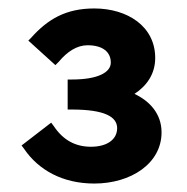

<svg xmlns="http://www.w3.org/2000/svg" viewBox="-20 -862 442 454"><path d="M47 -766 111 -708 119 -716C139 -740 162 -755 187 -755C223 -755 242 -739 242 -714C242 -691 212 -674 150 -674H140V-603H150C227 -603 257 -586 257 -559C257 -532 233 -515 195 -515C158 -515 129 -531 107 -564L101 -572L31 -518L37 -510C71 -460 128 -428 203 -428C289 -428 362 -475 362 -549C362 -593 334 -623 298 -640C327 -659 347 -687 347 -725C347 -800 281 -842 203 -842C136 -842 93 -817 53 -772Z"/></svg>

Font: Falling Sky
Style: SeBd
Weight: 600
Designer: Paul D. Hunt
Foundry: Adobe Systems Incorporated
Version: Version 1.02